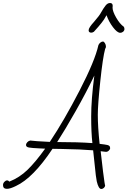

<svg xmlns="http://www.w3.org/2000/svg" viewBox="-98 -1253 847 1276"><path d="M634 -269Q634 -260 624.5 -251.5Q615 -243 605 -244L571 -248Q575 -207 587 -111.5Q599 -16 601 -21Q600 -11 592 -4Q584 3 575 3Q557 3 545 -48Q539 -77 532 -151Q523 -238 521 -254Q439 -261 311 -263L251 -264Q122 -70 8 -17Q-30 2 -52 2Q-78 2 -78 -23Q-78 -35 -69 -44.5Q-60 -54 -51 -54Q-42 -54 -36 -46Q32 -73 85 -124.5Q138 -176 202 -265L162 -267Q115 -269 95 -272.5Q75 -276 75 -289Q75 -299 83.5 -308Q92 -317 103 -319Q128 -315 233 -310Q329 -454 431 -651.5Q533 -849 556 -953Q560 -963 569 -970Q578 -977 586 -977Q593 -977 599.5 -966Q606 -955 606 -944Q606 -934 601 -929Q585 -870 568.5 -713Q552 -556 552 -490Q552 -411 564 -297Q571 -296 595.5 -293Q620 -290 627 -284.5Q634 -279 634 -269ZM529 -751Q475 -638 404 -513Q333 -388 282 -309Q419 -309 516 -302Q508 -371 508 -479Q508 -592 529 -751ZM601 -24V-21ZM610 -1152Q607 -1148 603 -1140Q590 -1112 526 -1042Q517 -1036 509 -1036Q491 -1036 491 -1052Q491 -1069 527 -1108Q565 -1152 573 -1169Q590 -1199 603.5 -1216Q617 -1233 633 -1233Q651 -1233 651 -1214L650 -1202Q650 -1178 674 -1136Q698 -1094 725 -1075Q729 -1068 729 -1060Q729 -1050 720.5 -1042.5Q712 -1035 701 -1035Q681 -1035 653 -1072Q625 -1109 610 -1152Z"/></svg>

Font: Bad Script
Style: Regular
Weight: 400
Italic angle: -10°
Designer: Roman Shchyukin (Gaslight Type Foundry), Cyreal (Charset Expansion)
Foundry: Gaslight
Version: Version 2.000